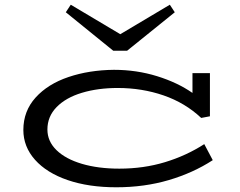

<svg xmlns="http://www.w3.org/2000/svg" viewBox="-20 -781 1019 814"><path d="M882 -102Q799 -48 695.5 -17.5Q592 13 473 13Q356 13 267 -17.5Q178 -48 128.5 -103.5Q79 -159 79 -230Q79 -310 131 -367.5Q183 -425 270.5 -454.5Q358 -484 463 -485Q559 -485 646 -458Q733 -431 796 -387V-471H870V-288L833 -281Q765 -345 673.5 -376.5Q582 -408 479 -408Q395 -408 327 -387.5Q259 -367 220 -327Q181 -287 181 -232Q181 -182 219.5 -144.5Q258 -107 327 -86.5Q396 -66 486 -66Q589 -66 679.5 -93.5Q770 -121 846 -170ZM721 -729 519 -566H460L259 -729L280 -761L490 -636L700 -761Z"/></svg>

Font: BioRhyme Expanded
Style: Regular
Weight: 400
Width: 7
Designer: Aoife Mooney
Foundry: Aoife Mooney Type
Version: Version 1.001